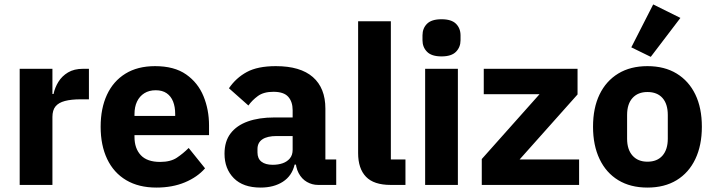

<svg xmlns="http://www.w3.org/2000/svg" viewBox="-20 -836 3229 868"><path d="M217 0H69V-525H217V-411H222Q228 -440 244 -466Q260 -492 287.5 -508.5Q315 -525 356 -525H382V-387H345Q302 -387 273.5 -379.5Q245 -372 231 -355Q217 -338 217 -307Z M687 12Q607 12 550.5 -21.5Q494 -55 464.5 -117Q435 -179 435 -263Q435 -346 463.5 -407.5Q492 -469 547 -503Q602 -537 681 -537Q768 -537 821.5 -499.5Q875 -462 900 -401Q925 -340 925 -269V-225H588V-217Q588 -165 616.5 -134.5Q645 -104 704 -104Q751 -104 779.5 -123Q808 -142 833 -167L907 -75Q872 -35 815.5 -11.5Q759 12 687 12ZM684 -428Q654 -428 632.5 -414.5Q611 -401 599.5 -377Q588 -353 588 -320V-312H772V-321Q772 -353 762.5 -377Q753 -401 733.5 -414.5Q714 -428 684 -428Z M1500 0H1418Q1391 0 1367.5 -13.5Q1344 -27 1330 -53.5Q1316 -80 1316 -117V-130L1348 -92H1312Q1300 -41 1259 -14.5Q1218 12 1158 12Q1079 12 1037 -30.5Q995 -73 995 -141Q995 -197 1022.5 -233Q1050 -269 1100.5 -287Q1151 -305 1220 -305H1303V-338Q1303 -376 1283 -398.5Q1263 -421 1216 -421Q1172 -421 1146 -402Q1120 -383 1103 -359L1015 -437Q1047 -484 1096 -510.5Q1145 -537 1227 -537Q1338 -537 1394.5 -487.5Q1451 -438 1451 -345V-115H1500ZM1303 -221H1231Q1188 -221 1166 -206Q1144 -191 1144 -162V-147Q1144 -119 1162 -105Q1180 -91 1213 -91Q1238 -91 1258 -98Q1278 -105 1290.5 -120Q1303 -135 1303 -159Z M1813 0H1746Q1670 0 1634.5 -37Q1599 -74 1599 -144V-740H1747V-115H1813Z M1976 -581Q1931 -581 1910.5 -602Q1890 -623 1890 -654V-676Q1890 -708 1910.5 -728.5Q1931 -749 1976 -749Q2021 -749 2041.5 -728.5Q2062 -708 2062 -676V-654Q2062 -623 2041.5 -602Q2021 -581 1976 -581ZM1902 0V-525H2050V0Z M2598 0H2158V-117L2419 -410H2167V-525H2591V-409L2329 -115H2598Z M2907 12Q2830 12 2775 -21.5Q2720 -55 2690.5 -117Q2661 -179 2661 -263Q2661 -348 2690.5 -409Q2720 -470 2775 -503.5Q2830 -537 2907 -537Q2984 -537 3039 -503.5Q3094 -470 3123.5 -409Q3153 -348 3153 -263Q3153 -179 3123.5 -117Q3094 -55 3039 -21.5Q2984 12 2907 12ZM2907 -105Q2951 -105 2975 -132.5Q2999 -160 2999 -209V-316Q2999 -366 2975 -393Q2951 -420 2907 -420Q2864 -420 2839.5 -393Q2815 -366 2815 -316V-209Q2815 -160 2839.5 -132.5Q2864 -105 2907 -105ZM3056 -755 2922 -579 2834 -622 2933 -816Z"/></svg>

Font: IBM Plex Sans
Style: Regular
Weight: 400
Designer: Mike Abbink, Paul van der Laan, Pieter van Rosmalen
Foundry: Bold Monday
Version: Version 3.201